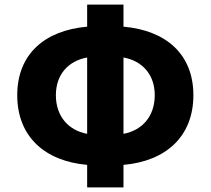

<svg xmlns="http://www.w3.org/2000/svg" viewBox="-20 -790 916 835"><path d="M517 -540C599 -525 653 -466 653 -376C653 -285 599 -223 517 -208ZM359 -208C277 -223 223 -285 223 -376C223 -466 277 -525 359 -540ZM517 -770H359V-674C176 -658 55 -556 55 -376C55 -195 176 -89 359 -73V25H517V-73C700 -89 821 -195 821 -376C821 -556 700 -658 517 -674Z"/></svg>

Font: Noto Sans Korean Black
Style: Bold
Weight: 900
Designer: Ryoko NISHIZUKA (kana & ideographs); Paul D. Hunt (Latin, Greek & Cyrillic); Wenlong ZHANG (bopomofo); Sandoll Communica
Foundry: Adobe Systems Incorporated
Version: Version 1.000;PS 1;hotconv 1.0.78;makeotf.lib2.5.61930